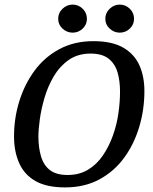

<svg xmlns="http://www.w3.org/2000/svg" viewBox="-20 -806 664 835"><path d="M263 9Q183 9 134.5 -18.5Q86 -46 63.5 -96.5Q41 -147 41 -213Q41 -292 64 -366Q87 -440 130.5 -499Q174 -558 238.5 -592.5Q303 -627 386 -627Q468 -627 516.5 -598.5Q565 -570 586.5 -521.5Q608 -473 608 -410Q608 -329 585.5 -254Q563 -179 520 -120Q477 -61 412.5 -26Q348 9 263 9ZM274 -45Q325 -45 363 -68Q401 -91 427.5 -130Q454 -169 471 -216.5Q488 -264 495 -313.5Q502 -363 502 -407Q502 -455 491 -492Q480 -529 452 -551Q424 -573 374 -573Q318 -573 278.5 -545Q239 -517 213.5 -473.5Q188 -430 173.5 -380.5Q159 -331 153 -286Q147 -241 147 -213Q147 -164 158.5 -125.5Q170 -87 197.5 -66Q225 -45 274 -45ZM501 -664Q476 -664 457 -681.5Q438 -699 438 -724Q438 -750 457 -768Q476 -786 501 -786Q526 -786 544.5 -768Q563 -750 563 -724Q563 -699 544.5 -681.5Q526 -664 501 -664ZM296 -664Q271 -664 252 -681.5Q233 -699 233 -724Q233 -750 252 -768Q271 -786 296 -786Q321 -786 339.5 -768Q358 -750 358 -724Q358 -699 339.5 -681.5Q321 -664 296 -664Z"/></svg>

Font: Manuale Medium
Style: Italic
Weight: 500
Italic angle: -11°
Version: Version 1.002